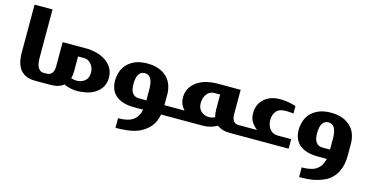

<svg xmlns="http://www.w3.org/2000/svg" viewBox="-79 -989 3059 1578"><g transform="rotate(15 1450.0 -200.0)"><path d="M206.1 -603V-195.8Q206.1 -135.7 222.7 -108.9Q239.3 -82 265.1 -81.1H261.2Q282.2 -81.1 282.2 -60.1V-21Q282.2 -12.2 275.9 -5.9Q270 0 261.2 0H219.2Q53.2 0 53.2 -196.8V-603Z M247.6 0Q237.8 0 237.8 -9.8V-70.8Q237.8 -81.1 247.6 -81.1H297.9Q321.8 -81.1 338.9 -99.6Q356 -118.2 356 -160.2V-365.2H564Q599.6 -365.2 641.1 -355Q683.6 -344.7 717.8 -323.2Q753.4 -300.8 775.9 -266.1Q798.8 -230.5 798.8 -180.2Q798.8 -129.9 775.9 -95.7Q753.9 -63 718.8 -42.5Q685.5 -22.9 646.5 -15.6Q605 -7.8 577.6 -7.8Q549.3 -7.8 516.6 -14.2Q486.3 -20 460.9 -33.2Q441.4 -17.1 413.1 -8.3Q386.7 0 346.7 0ZM508.8 -160.2Q508.8 -126.5 501 -97.2Q523.4 -88.9 546.9 -88.9Q588.9 -88.9 617.2 -112.3Q646 -135.7 646 -181.2Q646 -225.1 620.6 -254.9Q595.7 -284.2 561.5 -284.2H508.8Z M853.5 -171.9Q853.5 -210 866.2 -248Q878.4 -284.7 905.8 -313.5Q933.1 -341.8 974.6 -358.9Q1017.1 -376 1075.7 -376Q1134.3 -376 1176.8 -358.9Q1218.3 -342.3 1245.6 -314Q1272.9 -286.1 1285.2 -249.5Q1297.9 -212.4 1297.9 -173.8V-81.1H1349.6Q1359.4 -81.1 1364.7 -77.6Q1370.6 -74.2 1370.6 -67.9V-13.2Q1370.6 -7.8 1364.7 -3.9Q1358.4 0 1349.6 0H1291.5Q1278.3 68.4 1242.7 108.4Q1207 148.4 1159.7 169.9Q1113.8 190.9 1059.1 196.8Q1001 203.1 957.5 203.1V121.1Q1043.5 121.1 1085 90.3Q1127 59.1 1138.7 0H1062.5Q1015.1 0 978 -9.8Q939 -20 911.6 -41Q883.3 -62.5 868.7 -94.7Q853.5 -127.9 853.5 -171.9ZM1144.5 -173.8Q1144.5 -293.9 1075.7 -293.9Q1041 -293.9 1023.9 -265.1Q1006.8 -236.8 1006.8 -185.1Q1006.8 -129.4 1026.4 -105.5Q1046.4 -81.1 1079.6 -81.1H1144.5Z M1879.9 0Q1839.8 0 1813.5 -8.3Q1786.6 -16.6 1766.6 -32.2Q1738.8 -15.6 1708 -7.8Q1677.2 0 1646.5 0H1335.4Q1325.7 0 1325.7 -9.8V-70.8Q1325.7 -81.1 1335.4 -81.1H1469.7Q1450.2 -101.1 1439.5 -126Q1428.7 -150.4 1428.7 -183.1Q1428.7 -232.9 1451.7 -267.6Q1474.6 -302.2 1509.8 -324.2Q1544.9 -346.2 1585.9 -355.5Q1628.9 -365.2 1663.6 -365.2H1870.6V-160.2Q1870.6 -118.2 1886.2 -99.6Q1901.9 -81.1 1927.7 -81.1H1939.5Q1961.4 -81.1 1961.4 -60.1V-21Q1961.4 -11.7 1955.6 -5.9Q1949.7 0 1939.5 0ZM1665.5 -284.2Q1631.3 -284.2 1606.4 -253.9Q1581.5 -223.6 1581.5 -176.8Q1581.5 -129.4 1609.9 -105Q1637.2 -81.1 1675.8 -81.1Q1691.4 -81.1 1703.1 -84.5Q1714.4 -87.9 1726.6 -94.2Q1717.8 -124 1717.8 -160.2V-284.2Z M2376.5 -81.1V0H1937.5Q1927.7 0 1922.4 -5.4Q1916.5 -11.2 1916.5 -21V-61Q1916.5 -69.8 1922.4 -75.7Q1927.7 -81.1 1937.5 -81.1H2086.4Q2060.1 -100.6 2039.6 -130.4Q2018.6 -160.6 2018.6 -209Q2018.6 -238.3 2028.8 -267.6Q2038.6 -295.9 2062 -320.8Q2085 -345.2 2120.1 -359.9Q2156.2 -375 2206.5 -375Q2242.7 -375 2276.4 -368.7Q2308.1 -362.8 2340.3 -353V-290Q2315.9 -292.5 2298.8 -293Q2275.4 -293.9 2273.4 -293.9Q2217.3 -293.9 2193.4 -263.7Q2169.4 -233.4 2169.4 -190.9Q2169.4 -168.5 2174.8 -150.4Q2180.7 -130.9 2191.4 -115.7Q2203.1 -99.6 2220.7 -90.3Q2238.8 -81.1 2262.7 -81.1Z M2416 -171.9Q2416 -210 2428.7 -248Q2440.9 -284.7 2468.3 -313.5Q2495.6 -341.8 2537.1 -358.9Q2579.6 -376 2638.2 -376Q2696.8 -376 2739.3 -358.9Q2780.8 -342.3 2808.1 -314Q2835.4 -286.1 2847.7 -249.5Q2860.4 -212.4 2860.4 -173.8V-70.8Q2860.4 -9.8 2844.7 35.6Q2829.6 79.1 2803.7 110.4Q2778.3 140.6 2743.7 159.2Q2711.9 175.8 2671.9 187Q2634.8 197.3 2595.2 200.2Q2556.6 203.1 2520 203.1V121.1Q2606 121.1 2647.5 90.3Q2689.5 59.1 2701.2 0H2625Q2577.6 0 2540.5 -9.8Q2501.5 -20 2474.1 -41Q2445.8 -62.5 2431.2 -94.7Q2416 -127.9 2416 -171.9ZM2707 -173.8Q2707 -293.9 2638.2 -293.9Q2603.5 -293.9 2586.4 -265.1Q2569.3 -236.8 2569.3 -185.1Q2569.3 -129.4 2588.9 -105.5Q2608.9 -81.1 2642.1 -81.1H2707Z"/></g></svg>

Font: SimahzazaarabicW05-Bold
Style: Regular
Weight: 700
Designer: Ahmed zaza
Foundry: Ahmed zaza
Version: Version 1.001